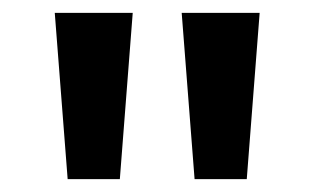

<svg xmlns="http://www.w3.org/2000/svg" viewBox="-20 -734 488 298"><path d="M186 -714 166 -456H85L65 -714ZM383 -714 363 -456H282L262 -714Z"/></svg>

Font: Noto Sans Hanifi Rohingya SemiBold
Style: Regular
Weight: 600
Version: Version 2.101